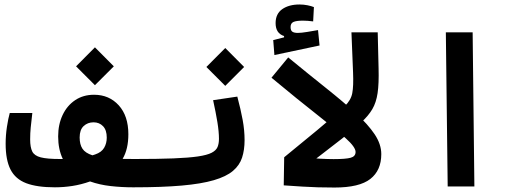

<svg xmlns="http://www.w3.org/2000/svg" viewBox="-20 -839 2384 864"><path d="M227.1 3.9Q146.5 3.9 97.9 -14.6Q49.3 -33.2 27.3 -76.2Q5.4 -119.1 5.4 -192.4Q5.4 -230 11.2 -268.3Q17.1 -306.6 23.9 -330.6H125.5Q120.6 -290.5 118.2 -264.9Q115.7 -239.3 115.7 -211.4Q115.7 -176.3 125.2 -157.2Q134.8 -138.2 163.3 -130.9Q191.9 -123.5 248.5 -123.5Q255.9 -123.5 262.7 -123.5Q241.7 -167 241.7 -225.1Q241.7 -278.8 261.7 -321.3Q281.7 -363.8 318.1 -388.2Q354.5 -412.6 403.3 -412.6Q471.2 -412.6 514.4 -365Q557.6 -317.4 557.6 -234.9Q557.6 -167.5 531.7 -124Q556.2 -123.5 586.9 -123.5Q639.6 -123.5 639.6 -61.5Q639.6 -24.4 623.5 -10.3Q607.4 3.9 578.6 3.9Q527.3 3.9 477.8 -1.7Q428.2 -7.3 385.3 -22.5Q345.2 -8.3 305.7 -2.2Q266.1 3.9 227.1 3.9ZM396 -140.1Q401.9 -141.6 408.2 -144Q437 -153.8 448.7 -174.1Q460.4 -194.3 460.4 -219.7Q460.4 -253.9 443.6 -271.2Q426.8 -288.6 400.9 -288.6Q374.5 -288.6 356.4 -271.7Q338.4 -254.9 338.4 -220.2Q338.4 -189 351.1 -169.7Q363.8 -150.4 396 -140.1ZM407.2 -455.6 322.3 -540.5 407.2 -626 492.2 -540.5Z M580.1 3.9Q567.9 3.9 562.3 -12.5Q556.6 -28.8 556.6 -66.4Q556.6 -100.6 565.9 -112.1Q575.2 -123.5 585.9 -123.5Q690.9 -123.5 760 -126.2Q829.1 -128.9 870.6 -135Q912.1 -141.1 932.4 -151.6Q952.6 -162.1 959 -177.5Q965.3 -192.9 965.3 -214.4Q965.3 -246.1 958.3 -289.3Q951.2 -332.5 939 -388.2L1047.9 -404.3Q1063.5 -345.7 1072 -299.3Q1080.6 -252.9 1080.6 -208.5Q1080.6 -164.1 1069.3 -129.6Q1058.1 -95.2 1028.1 -69.8Q998 -44.4 942.1 -28.1Q886.2 -11.7 797.6 -3.9Q709 3.9 580.1 3.9ZM993.7 -452.6 908.7 -537.6 993.7 -623 1078.6 -537.6Z M1485.4 4.9Q1444.3 4.9 1410.9 3.9Q1377.4 2.9 1341.3 0.7Q1305.2 -1.5 1256.8 -4.9L1258.8 -131.3L1339.8 -130.4Q1380.4 -127 1418 -125Q1455.6 -123 1481.4 -123Q1536.6 -123 1558.3 -129.2Q1580.1 -135.3 1580.1 -155.3Q1580.1 -176.8 1536.6 -216.1Q1493.2 -255.4 1408.9 -321.3Q1324.7 -387.2 1201.7 -489.3L1276.9 -580.6Q1371.6 -502.9 1448.5 -441.7Q1525.4 -380.4 1580.8 -329.8Q1636.2 -279.3 1666 -234.6Q1695.8 -189.9 1695.8 -145.5Q1695.8 -72.3 1646.5 -33.7Q1597.2 4.9 1485.4 4.9ZM1214.8 -591.3 1209.5 -658.7 1258.3 -670.9V-676.8Q1220.2 -689 1220.2 -734.9Q1220.2 -776.9 1250.2 -797.9Q1280.3 -818.8 1327.6 -818.8Q1346.2 -818.8 1363.3 -815.4Q1380.4 -812 1392.6 -807.1L1389.2 -742.7Q1362.8 -746.1 1343.3 -746.1Q1313.5 -746.1 1300.5 -740.2Q1287.6 -734.4 1287.6 -717.3Q1287.6 -701.7 1295.7 -696.3Q1303.7 -690.9 1320.3 -690.9Q1335.4 -690.9 1362.3 -695.3Q1389.2 -699.7 1411.1 -703.6L1418 -634.3Z M1334 -71.3 1258.8 -131.3Q1336.4 -194.8 1407.5 -253.4Q1478.5 -312 1531.2 -361.3Q1559.1 -387.7 1565.2 -419.7Q1571.3 -451.7 1568.8 -512.2L1561.5 -693.4H1679.7L1683.6 -531.7Q1685.5 -462.9 1679.2 -420.2Q1672.9 -377.4 1655.5 -347.9Q1638.2 -318.4 1606.4 -289.1Q1566.9 -252.9 1519.5 -215.6Q1472.2 -178.2 1424.1 -141.8Q1376 -105.5 1334 -71.3Z M1994.6 0 1986.3 -693.4H2106.9L2114.7 0Z"/></svg>

Font: Cascadia Mono NF SemiBold
Style: Regular
Weight: 600
Monospace: yes
Designer: Aaron Bell
Foundry: Saja Typeworks
Version: Version 2404.023; ttfautohint (v1.8.4)